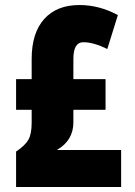

<svg xmlns="http://www.w3.org/2000/svg" viewBox="-20 -744 536 764"><path d="M449 -684 407 -549Q352 -576 312 -576Q272 -576 272 -510V-429H400V-307H272V-257Q272 -185 206 -147H462V0H44V-141Q80 -165 93 -188Q106 -211 106 -256V-307H44V-429H106V-509Q106 -613 156 -668.5Q206 -724 296 -724Q375 -724 449 -684Z"/></svg>

Font: Noto Sans UI CondBlack
Style: Regular
Weight: 900
Width: 3
Designer: Monotype Design Team
Foundry: Monotype Imaging Inc.
Version: Version 1.001